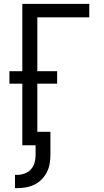

<svg xmlns="http://www.w3.org/2000/svg" viewBox="-20 -755 540 998"><path d="M58 223V154H68Q88 154 107.5 147Q127 140 140.5 125.5Q154 111 159.5 91Q165 71 165 51V0H96V-320H29V-385H96V-735H444V-665H174V-385H277V-320H174V-70H242V51Q242 74 238 97Q234 120 223 141Q212 162 195.5 178.5Q179 195 158 205Q137 215 114 219Q91 223 68 223Z"/></svg>

Font: Iosevka NFM
Style: Regular
Weight: 400
Monospace: yes
Designer: Belleve Invis
Foundry: Belleve Invis
Version: Version 29.0.4; ttfautohint (v1.8.4);Nerd Fonts 3.3.0